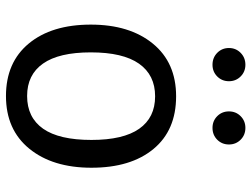

<svg xmlns="http://www.w3.org/2000/svg" viewBox="-116 -686 814 621"><g transform="rotate(90 290.5 -375.0)"><path d="M189 -762.2Q211.4 -762.2 226.8 -746.8Q242.2 -731.4 242.2 -709Q242.2 -686.5 226.8 -671.1Q211.4 -655.8 189 -655.8Q166 -655.8 150.4 -671.1Q134.8 -686.5 134.8 -709Q134.8 -731.4 150.4 -746.8Q166 -762.2 189 -762.2ZM393.1 -762.2Q416 -762.2 431.4 -746.8Q446.8 -731.4 446.8 -709Q446.8 -686.5 431.4 -671.1Q416 -655.8 393.1 -655.8Q370.6 -655.8 355.2 -671.1Q339.8 -686.5 339.8 -709Q339.8 -731.4 355.2 -746.8Q370.6 -762.2 393.1 -762.2ZM291 -538.1Q400.9 -538.1 461.4 -464.8Q522 -391.6 522 -264.2Q522 -138.7 460.4 -63.2Q398.9 12.2 290 12.2Q181.2 12.2 120.1 -61.8Q59.1 -135.7 59.1 -262.2Q59.1 -387.7 120.6 -462.9Q182.1 -538.1 291 -538.1ZM148.9 -262.2Q148.9 -159.2 185.1 -107.7Q221.2 -56.2 290 -56.2Q359.4 -56.2 395.8 -107.9Q432.1 -159.7 432.1 -264.2Q432.1 -367.2 396 -418.7Q359.9 -470.2 291 -470.2Q222.2 -470.2 185.5 -418.2Q148.9 -366.2 148.9 -262.2Z"/></g></svg>

Font: Fira Sans Book
Style: Regular
Weight: 350
Designer: Carrois Corporate & Edenspiekermann AG
Foundry: Carrois Corporate GbR & Edenspiekermann AG
Version: Version 4.203;PS 004.203;hotconv 1.0.88;makeotf.lib2.5.64775